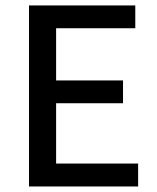

<svg xmlns="http://www.w3.org/2000/svg" viewBox="-20 -675 567 695"><path d="M85 0V-655.3H469.7V-572.8H183.1V-383.8H425.3V-301.3H183.1V-83H480V0Z"/></svg>

Font: Varta Light SemiBold
Style: Regular
Weight: 600
Version: Version 1.004